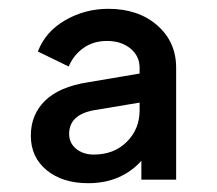

<svg xmlns="http://www.w3.org/2000/svg" viewBox="-20 -775 492 436"><path d="M180 -359Q219 -359 249.5 -372.5Q280 -386 301 -410V-367H380V-621Q380 -680 337 -717.5Q294 -755 226 -755Q173 -755 128 -729Q83 -703 66 -658L136 -624Q147 -650 169.5 -666Q192 -682 223 -682Q255 -682 276 -665Q297 -648 297 -621V-608L179 -588Q115 -578 82.5 -546.5Q50 -515 50 -467Q50 -418 86 -388.5Q122 -359 180 -359ZM137 -471Q137 -515 195 -525L297 -542V-524Q297 -482 268 -453Q239 -424 193 -424Q169 -424 153 -437Q137 -450 137 -471Z"/></svg>

Font: Plus Jakarta Sans Medium
Style: Regular
Weight: 500
Designer: Gumpita Rahayu
Foundry: Tokotype
Version: Version 2.004; ttfautohint (v1.8.3)